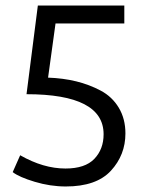

<svg xmlns="http://www.w3.org/2000/svg" viewBox="-20 -664 534 695"><path d="M76 -323 117 -644H430V-579H181L154 -383Q209 -381 256 -369.5Q303 -358 344.5 -336Q386 -314 410 -274Q434 -234 434 -181Q434 -103 381.5 -46Q329 11 218 11Q162 11 105.5 -6Q49 -23 26 -41L53 -102Q137 -54 217 -54Q288 -54 321.5 -89Q355 -124 355 -178Q355 -323 76 -323Z"/></svg>

Font: BreeCF
Style: Light
Weight: 300
Designer: Veronika Burian, Jos Scaglione
Foundry: TypeTogether
Version: Version 0.0.2